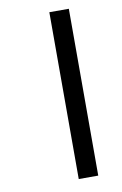

<svg xmlns="http://www.w3.org/2000/svg" viewBox="-84 -711 525 824"><g transform="rotate(-10 179.0 -298.5)"><path d="M191 -662H276V65H191Z"/></g></svg>

Font: Noto Serif Sinhala ExtraBold
Style: Regular
Weight: 800
Designer: Jelle Bosma - Monotype Design Team
Foundry: Monotype Imaging Inc.
Version: Version 2.007; ttfautohint (v1.8.4.7-5d5b)